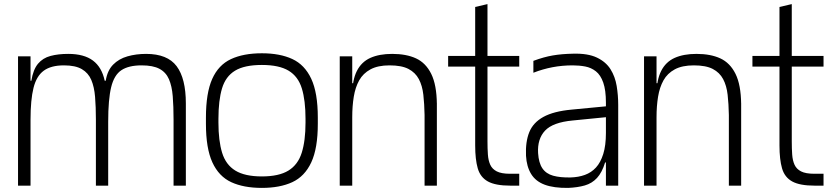

<svg xmlns="http://www.w3.org/2000/svg" viewBox="-20 -906 4047 937"><path d="M68 0V-631H129V-512H133Q142 -567 165.5 -595Q189 -623 226.5 -633Q264 -643 313 -643Q390 -643 433.5 -610.5Q477 -578 491 -512H496Q504 -562 532 -590.5Q560 -619 602 -631Q644 -643 693 -643Q797 -643 842 -583Q887 -523 887 -401V0H827V-322Q827 -387 823 -436.5Q819 -486 804.5 -519.5Q790 -553 758.5 -570Q727 -587 671 -587Q608 -587 572.5 -563.5Q537 -540 522.5 -480.5Q508 -421 508 -312V0H448V-322Q448 -384 444 -433Q440 -482 425.5 -516Q411 -550 379.5 -568.5Q348 -587 292 -587Q229 -587 193.5 -561Q158 -535 143.5 -477Q129 -419 129 -322V0Z M1258 11Q1169 11 1108.5 -17Q1048 -45 1016.5 -113.5Q985 -182 985 -302V-332Q985 -452 1015.5 -520.5Q1046 -589 1107 -617.5Q1168 -646 1258 -646Q1346 -646 1406.5 -618Q1467 -590 1499 -521.5Q1531 -453 1531 -332V-302Q1531 -182 1499 -113.5Q1467 -45 1406.5 -17Q1346 11 1258 11ZM1258 -45Q1341 -45 1387.5 -73.5Q1434 -102 1452.5 -160.5Q1471 -219 1471 -308V-326Q1471 -416 1453 -474.5Q1435 -533 1388.5 -561Q1342 -589 1258 -589Q1173 -589 1127 -561Q1081 -533 1063.5 -474.5Q1046 -416 1046 -326V-308Q1046 -219 1064 -160.5Q1082 -102 1128.5 -73.5Q1175 -45 1258 -45Z M1699 -334V-442Q1699 -515 1721.5 -559.5Q1744 -604 1787.5 -623.5Q1831 -643 1894 -643Q1963 -643 2010.5 -621Q2058 -599 2084.5 -545.5Q2111 -492 2112 -398L2052 -345Q2051 -399 2046 -443.5Q2041 -488 2024 -520Q2007 -552 1973.5 -569.5Q1940 -587 1881 -587Q1824 -587 1788 -567.5Q1752 -548 1733 -514Q1714 -480 1706.5 -434Q1699 -388 1699 -334ZM1638 0V-631H1699V-442V0ZM1701 -436 1666 -461V-500H1712ZM2052 0V-360L2112 -403V0Z M2471 0Q2398 0 2361 -20.5Q2324 -41 2311.5 -84.5Q2299 -128 2299 -196V-414H2359V-216Q2359 -181 2361 -152Q2363 -123 2372.5 -102Q2382 -81 2404.5 -69.5Q2427 -58 2469 -58H2514V0ZM2167 -581V-633H2514V-581ZM2299 -275V-872L2359 -886V-275Z M2937 0V-307Q2937 -313 2937 -328Q2937 -343 2937 -360Q2937 -377 2937 -390.5Q2937 -404 2937 -405Q2937 -466 2924 -503Q2911 -540 2888 -558Q2865 -576 2836 -581.5Q2807 -587 2775 -587Q2724 -587 2676.5 -578Q2629 -569 2583 -551V-609Q2634 -628 2678 -635.5Q2722 -643 2777 -644Q2849 -646 2893 -625Q2937 -604 2959.5 -568Q2982 -532 2989.5 -486.5Q2997 -441 2997 -394V0ZM2753 11Q2683 12 2638.5 -4.5Q2594 -21 2572 -57Q2550 -93 2547 -146Q2544 -214 2563 -261Q2582 -308 2632 -335.5Q2682 -363 2769 -371L2957 -389V-336L2775 -318Q2678 -309 2640 -268.5Q2602 -228 2606 -159Q2609 -111 2627 -84.5Q2645 -58 2679.5 -48.5Q2714 -39 2764 -40Q2803 -41 2834.5 -52.5Q2866 -64 2888.5 -88.5Q2911 -113 2924 -154.5Q2937 -196 2937 -257L2955 -113H2933Q2918 -64 2893.5 -37.5Q2869 -11 2834 -1Q2799 9 2753 11Z M3184 -334V-442Q3184 -515 3206.5 -559.5Q3229 -604 3272.5 -623.5Q3316 -643 3379 -643Q3448 -643 3495.5 -621Q3543 -599 3569.5 -545.5Q3596 -492 3597 -398L3537 -345Q3536 -399 3531 -443.5Q3526 -488 3509 -520Q3492 -552 3458.5 -569.5Q3425 -587 3366 -587Q3309 -587 3273 -567.5Q3237 -548 3218 -514Q3199 -480 3191.5 -434Q3184 -388 3184 -334ZM3123 0V-631H3184V-442V0ZM3186 -436 3151 -461V-500H3197ZM3537 0V-360L3597 -403V0Z M3956 0Q3883 0 3846 -20.5Q3809 -41 3796.5 -84.5Q3784 -128 3784 -196V-414H3844V-216Q3844 -181 3846 -152Q3848 -123 3857.5 -102Q3867 -81 3889.5 -69.5Q3912 -58 3954 -58H3999V0ZM3652 -581V-633H3999V-581ZM3784 -275V-872L3844 -886V-275Z"/></svg>

Font: Matangi
Style: Regular
Weight: 400
Designer: Prashant Pant
Foundry: The Graphic Ant
Version: Version 3.002